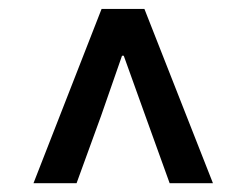

<svg xmlns="http://www.w3.org/2000/svg" viewBox="-20 -690 553 431"><path d="M55.2 -278.8 208 -669.9H304.2L458 -278.8H360.8L306.2 -430.2L257.8 -564.9H253.9L207 -430.2L151.9 -278.8Z"/></svg>

Font: Toshiba Sans Medium
Style: Regular
Weight: 500
Designer: Paul D. Hunt
Foundry: Toshiba Corporation
Version: Version 2.020;PS 2.0;hotconv 1.0.86;makeotf.lib2.5.63406